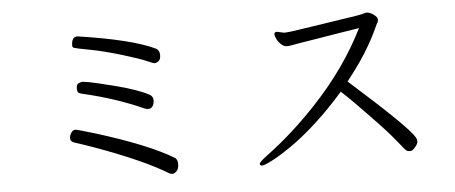

<svg xmlns="http://www.w3.org/2000/svg" viewBox="-47 -773 2094 883"><g transform="rotate(-5 1000.0 -331.0)"><path d="M261 -201Q261 -206 263 -214Q272 -238 289 -238Q296 -238 376 -214Q618 -139 732 -70Q746 -63 746 -40Q746 -17 735.5 -7Q725 3 717 3Q709 3 703 0Q590 -69 375 -147Q320 -167 281 -179Q261 -185 261 -201ZM616 -307Q487 -365 335 -400Q324 -402 318 -406Q312 -410 312 -428Q312 -446 324 -450.5Q336 -455 340 -455Q344 -455 370.5 -450.5Q397 -446 494.5 -421Q592 -396 644 -368Q659 -359 659 -342Q659 -325 651.5 -314.5Q644 -304 634 -304Q624 -304 616 -307ZM335 -665Q585 -628 691 -577Q707 -568 707 -547Q707 -526 697 -518.5Q687 -511 679.5 -511Q672 -511 645 -523.5Q618 -536 534 -561.5Q450 -587 385.5 -599Q321 -611 314.5 -614Q308 -617 308 -624Q308 -665 335 -665Z M1669 -658Q1684 -658 1701.5 -645.5Q1719 -633 1719 -621.5Q1719 -610 1713 -604L1707 -591Q1653 -471 1555 -350Q1818 -116 1846 -66Q1851 -57 1851 -47Q1851 -37 1838 -21.5Q1825 -6 1815 -6Q1805 -6 1799 -9Q1793 -12 1757 -57.5Q1721 -103 1646 -180Q1577 -253 1520 -306Q1395 -163 1270 -75Q1215 -37 1178 -18Q1141 1 1130.5 1Q1120 1 1120 -7.5Q1120 -16 1158 -44Q1277 -132 1389 -251Q1541 -412 1629 -590Q1589 -584 1538 -575.5Q1487 -567 1438 -559Q1389 -551 1354.5 -545.5Q1320 -540 1311.5 -538Q1303 -536 1290.5 -536Q1278 -536 1265.5 -547.5Q1253 -559 1246 -573Q1239 -587 1239 -596Q1239 -605 1250 -606H1251L1283 -599H1291Q1305 -599 1365.5 -608.5Q1426 -618 1536.5 -634.5Q1647 -651 1650.5 -653Q1654 -655 1669 -658Z"/></g></svg>

Font: LXGW WenKai
Style: Regular
Weight: 400
Designer: LXGW / Fontworks Inc.
Foundry: LXGW / Fontworks Inc.
Version: Version 1.520; June 14, 2025